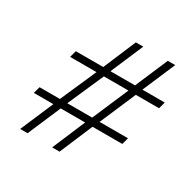

<svg xmlns="http://www.w3.org/2000/svg" viewBox="-153 -837 989 989"><g transform="rotate(30 342.0 -342.0)"><path d="M56 -196 67 -236H188L282 -450H125L136 -490H299L381 -684H425L342 -490H488L571 -684H615L532 -490H665L654 -450H516L424 -236H593L582 -196H405L322 0H278L361 -196H216L132 0H88L172 -196ZM232 -236H380L472 -450H326Z"/></g></svg>

Font: Old Standard TT
Style: Italic
Weight: 400
Italic angle: -15.2°
Designer: Alexey Kryukov <alexios@thessalonica.org.ru>
Version: Version 2.2